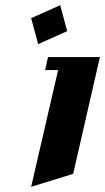

<svg xmlns="http://www.w3.org/2000/svg" viewBox="-20 -720 405 740"><path d="M212 -700 239 -600 127 -550 100 -650ZM165 -500H365L262 -50L100 0L204 -450H154Z"/></svg>

Font: SOV_Meka
Style: Italic
Weight: 400
Italic angle: -13°
Version: Version 1.00